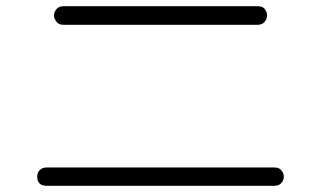

<svg xmlns="http://www.w3.org/2000/svg" viewBox="-20 -564 1040 619"><path d="M184 -484Q169 -484 161.5 -494.5Q154 -505 154 -514Q154 -525 162 -534.5Q170 -544 184 -544H811Q827 -544 834 -534.5Q841 -525 841 -514Q841 -503 833 -493.5Q825 -484 811 -484ZM130 35Q100 35 100 5Q100 -8 108.5 -16Q117 -24 130 -24H865Q880 -24 887.5 -14.5Q895 -5 895 5Q895 17 887 26Q879 35 865 35Z"/></svg>

Font: Hachi Maru Pop
Style: Regular
Weight: 400
Designer: Nontynet
Foundry: Nontynet
Version: Version 1.300